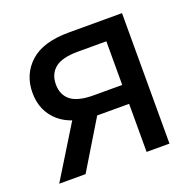

<svg xmlns="http://www.w3.org/2000/svg" viewBox="-102 -651 762 755"><g transform="rotate(-20 279.0 -273.0)"><path d="M483.4 0H387.7V-462.9H269Q202.1 -462.9 172.6 -438.7Q143.1 -414.6 143.1 -371.1Q143.1 -327.6 172.6 -304Q202.1 -280.3 268.6 -280.3H428.2V-201.2H261.2Q152.8 -201.2 99.1 -248Q45.4 -294.9 45.4 -371.1Q45.4 -448.2 98.9 -497.1Q152.3 -545.9 260.3 -545.9H483.4ZM132.3 0H22L174.3 -247.6H282.2Z"/></g></svg>

Font: Inter Cardless
Style: Regular
Weight: 400
Designer: Rasmus Andersson
Foundry: rsms
Version: Version 4.001;git-9221beed3